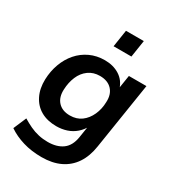

<svg xmlns="http://www.w3.org/2000/svg" viewBox="-213 -836 1040 1147"><g transform="rotate(30 307.5 -263.0)"><path d="M254 190Q184 190 125.5 172.5Q67 155 22 124L60 35Q88 52 116.5 65.5Q145 79 176 86Q207 93 240 93Q303 93 342 64.5Q381 36 391 -26L405 -115H412Q395 -82 368.5 -59Q342 -36 308.5 -25Q275 -14 238 -14Q176 -14 131.5 -39Q87 -64 63 -112Q39 -160 41 -224Q43 -281 61.5 -331.5Q80 -382 113 -420Q146 -458 192 -479.5Q238 -501 294 -501Q352 -501 395 -474Q438 -447 454 -395L449 -396L464 -491H585L513 -33Q502 39 469 88.5Q436 138 382 164Q328 190 254 190ZM276 -110Q322 -110 354.5 -134Q387 -158 405.5 -199Q424 -240 425 -288Q428 -342 398.5 -373.5Q369 -405 315 -405Q270 -405 237 -381Q204 -357 187 -316.5Q170 -276 168 -228Q165 -173 194 -141.5Q223 -110 276 -110ZM296 -599 314 -716H437L419 -599Z"/></g></svg>

Font: Nunito Sans 11pt
Style: Bold Italic
Weight: 700
Italic angle: -9°
Version: Version 3.101;gftools[0.9.27]